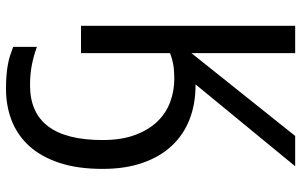

<svg xmlns="http://www.w3.org/2000/svg" viewBox="-202 -552 1004 640"><g transform="rotate(90 300.0 -232.0)"><path d="M242.2 -311Q214.4 -311 194.3 -307.4Q174.3 -303.7 157.2 -296.9V0H65.9V-713.9H157.2V-368.2L433.1 -713.9H534.2L261.2 -381.8H264.2Q326.2 -381.8 377.4 -362.1Q428.7 -342.3 465.6 -303Q502.4 -263.7 522.7 -205.8Q543 -147.9 543 -71.8Q543 11.2 522.9 71.8Q502.9 132.3 467.3 171.9Q431.6 211.4 382.8 230.7Q334 250 275.9 250Q252 250 232.9 248.5Q213.9 247.1 197.3 244.1Q180.7 241.2 166 236.6Q151.4 231.9 136.2 226.1V147Q167 158.2 197.8 164.1Q228.5 169.9 264.2 169.9Q446.8 169.9 446.8 -71.8Q446.8 -134.8 429.9 -180.2Q413.1 -225.6 385 -254.6Q356.9 -283.7 319.8 -297.4Q282.7 -311 242.2 -311Z"/></g></svg>

Font: Droid Sans Mono
Style: Regular
Weight: 400
Monospace: yes
Foundry: Ascender Corporation
Version: Version 1.00 build 112